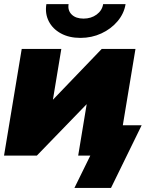

<svg xmlns="http://www.w3.org/2000/svg" viewBox="-20 -752 705 928"><path d="M549.3 0H357.9L398.9 -248H398.4L158.2 0H-0.5L85 -515.6H276.4L235.8 -270.5H236.3L471.7 -515.6H634.8ZM368.7 -568.8Q314 -568.8 274.2 -590.6Q234.4 -612.3 215.6 -649.4Q196.8 -686.5 204.1 -731.9H311.5Q306.6 -701.2 326.7 -681.6Q346.7 -662.1 383.8 -662.1Q420.4 -662.1 447 -681.6Q473.6 -701.2 478.5 -731.9H586.9Q579.6 -686.5 548.3 -649.4Q517.1 -612.3 470.2 -590.6Q423.3 -568.8 368.7 -568.8ZM339.8 156.2 416.5 0H369.6L394 -146.5H664.6L516.6 156.2Z"/></svg>

Font: Inter Display Black
Style: Italic
Weight: 900
Italic angle: -9.39999°
Designer: Rasmus Andersson
Foundry: rsms
Version: Version 4.000;git-a52131595